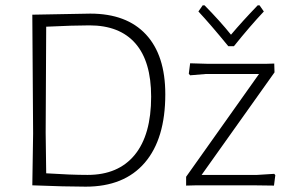

<svg xmlns="http://www.w3.org/2000/svg" viewBox="-20 -694 1088 719"><path d="M952 -674 968 -651Q917 -597 856 -521H835Q767 -604 723 -651L739 -674H746Q805 -614 845 -564Q889 -616 945 -674ZM318 -643Q454 -643 526.5 -565Q599 -487 599 -341Q599 -174 522 -84.5Q445 5 301 5Q226 5 101 0L104 -194L101 -639ZM151 -197 153 -45Q245 -39 308 -39Q423 -39 484.5 -114Q546 -189 546 -332Q546 -464 487 -531.5Q428 -599 315 -599Q256 -599 153 -594ZM692 -457 760 -455H974L1007 -456L1008 -423L735 -39H943L1007 -43L1011 -38L1006 1L930 0H715L677 1V-32L950 -417H752L692 -412L687 -418Z"/></svg>

Font: Alegreya Sans Light
Style: Regular
Weight: 300
Designer: Juan Pablo del Peral
Foundry: Huerta Tipografica
Version: Version 2.007